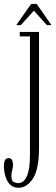

<svg xmlns="http://www.w3.org/2000/svg" viewBox="-70 -682 276 952"><path d="M21.5 249Q-13 249 -31.8 218.2Q-50.5 187.5 -50.5 140Q-50.5 102 -27.5 102Q-15.5 102 -10.5 111.5Q-5.5 121 -5.5 134.5Q-5.5 149 -9.5 161.8Q-13.5 174.5 -13.5 189.5Q-13.5 215.5 -1.5 220.8Q10.5 226 20 226Q48.5 226 63.5 191Q78.5 156 78.5 90.5V-501.5H28V-523.5H123.5V50.5Q123.5 156 93.8 202.5Q64 249 21.5 249ZM10.5 -557.5 84.5 -662.5H112L185 -557.5H162.5L98 -629L33 -557.5Z"/></svg>

Font: Imbue 50pt ExtraLight
Style: Regular
Weight: 200
Designer: Tyler Finck
Foundry: Etcetera Type Company
Version: Version 1.102; ttfautohint (v1.8.3)